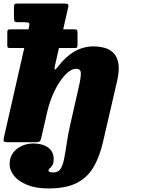

<svg xmlns="http://www.w3.org/2000/svg" viewBox="-31 -800 820 1080"><path d="M28 -635H129.5L132 -647Q136 -665 133 -670Q130 -675 106.5 -675H71Q55.5 -675 51.5 -679.5Q47.5 -684 47.5 -699V-758Q47.5 -772 50.8 -776Q54 -780 67.5 -780H333.5Q347 -780 351.2 -776.2Q355.5 -772.5 353 -761L324.5 -635H387.5Q397.5 -635 401.2 -632Q405 -629 405 -618V-545Q405 -536 402.2 -533Q399.5 -530 391 -530H300.5L278 -430Q268.5 -390 296 -426Q381 -539 496 -539Q525.5 -539 555 -531.5Q584.5 -524 606 -503.5Q627.5 -483 634.8 -443.8Q642 -404.5 627 -341L548 0Q529.5 80.5 495.8 139Q462 197.5 401.5 228.8Q341 260 241 260Q170.5 260 121.8 240Q73 220 48 188.8Q23 157.5 23 124Q23 85 43 59Q63 33 93.5 20Q124 7 156 7Q207 7 239 29.5Q271 52 271 95Q271 118 263.8 129.2Q256.5 140.5 249.2 146.2Q242 152 242 159Q242 170 269 170Q295.5 170 308.8 150.8Q322 131.5 329.2 95.5Q336.5 59.5 343.8 9.2Q351 -41 365 -103L412 -310Q423.5 -359 423.8 -386Q424 -413 397 -413Q368 -413 335.8 -379Q303.5 -345 276.5 -289.8Q249.5 -234.5 234.5 -170.5L201 -24Q197.5 -8.5 191.5 -4.2Q185.5 0 167 0H18Q-7.5 0 -10 -6Q-12.5 -12 -8 -31L105.5 -530H24Q15 -530 12.5 -533.2Q10 -536.5 10 -546V-619Q10 -629.5 14.2 -632.2Q18.5 -635 28 -635Z"/></svg>

Font: Besley* Fatface
Style: Italic
Weight: 900
Italic angle: -13°
Designer: Owen Earl
Foundry: indestructible type*
Version: Version 3.000; ttfautohint (v1.8.3)